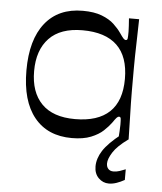

<svg xmlns="http://www.w3.org/2000/svg" viewBox="-50 -543 652 771"><g transform="rotate(5 275.5 -158.0)"><path d="M253 14Q155 14 101.5 -52Q48 -118 48 -241Q48 -365 101.5 -432Q155 -499 253 -499Q299 -499 330 -487Q361 -475 379.5 -457.5Q398 -440 409 -424Q420 -408 425 -402.5Q430 -397 435 -397Q441 -397 442 -404.5Q443 -412 443 -432Q443 -441 442 -455.5Q441 -470 440 -485H481Q480 -434 479 -398.5Q478 -363 477.5 -337Q477 -311 477 -289Q477 -267 477 -241Q477 -216 477 -194.5Q477 -173 477.5 -147.5Q478 -122 479 -86.5Q480 -51 481 0H440Q441 -15 442 -30Q443 -45 443 -56Q443 -74 442 -81Q441 -88 435 -88Q430 -88 425 -82.5Q420 -77 409 -61Q398 -46 379.5 -28.5Q361 -11 330 1.5Q299 14 253 14ZM259 -63Q351 -63 398 -107.5Q445 -152 445 -241Q445 -331 398 -376Q351 -421 259 -421Q170 -421 124.5 -373.5Q79 -326 79 -241Q79 -156 124.5 -109.5Q170 -63 259 -63ZM417 183Q393 183 375.5 165.5Q358 148 358 119Q358 87 378.5 55Q399 23 450 -17L480 0Q437 31 420 58Q403 85 403 103Q403 117 410.5 125Q418 133 431 133Q444 133 456 129Q468 125 480 120V163Q464 172 448 177.5Q432 183 417 183Z"/></g></svg>

Font: Ojuju Medium
Style: Regular
Weight: 500
Designer: Chisaokwu Joboson, Mirko Velimirovic
Foundry: Udi Foundry
Version: Version 1.000